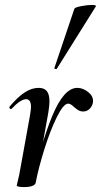

<svg xmlns="http://www.w3.org/2000/svg" viewBox="-20 -752 410 780"><path d="M294 -395Q316 -395 337 -379Q358 -363 358 -342Q358 -326 346.5 -312.5Q335 -299 318 -299Q308 -299 300.5 -303Q293 -307 288 -311.5Q283 -316 281 -317Q267 -331 257 -331Q238 -331 211 -276.5Q184 -222 160 -145Q136 -68 125 -10L115 -11Q144 -163 191.5 -279Q239 -395 294 -395ZM48 1 53 -20Q55 -28 58 -41.5Q61 -55 64 -74L102 -284Q106 -310 106 -317Q106 -349 86 -349Q64 -349 27 -310Q26 -309 24 -309Q21 -309 19 -312.5Q17 -316 19 -319Q53 -359 81 -377Q109 -395 137 -395Q160 -395 170.5 -381.5Q181 -368 181 -340Q181 -323 176 -293L125 -10Q124 -2 112 3Q100 8 78 8Q48 8 48 1ZM201 -476 282 -716Q284 -722 309.5 -727Q335 -732 354 -732Q361 -732 366 -730.5Q371 -729 370 -727L211 -473Q210 -470 204.5 -472Q199 -474 201 -476Z"/></svg>

Font: Cormorant Infant SemiBold
Style: Italic
Weight: 600
Italic angle: -10°
Designer: Christian Thalmann (Catharsis Fonts)
Foundry: Catharsis Fonts
Version: Version 4.000